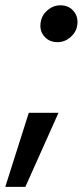

<svg xmlns="http://www.w3.org/2000/svg" viewBox="-55 -538 318 738"><path d="M-34.7 180.2 55.7 -104.5H169.9L42.5 180.2ZM166 -376Q133.8 -376 114.7 -398.7Q95.7 -421.4 101.6 -453.6Q106 -480.5 127.9 -499Q149.9 -517.6 177.2 -517.6Q209.5 -517.6 228.3 -494.9Q247.1 -472.2 241.7 -439.9Q237.3 -413.1 215.3 -394.5Q193.4 -376 166 -376Z"/></svg>

Font: Inter Tight Medium
Style: Italic
Weight: 500
Italic angle: -9.39999°
Designer: Rasmus Andersson
Foundry: rsms
Version: Version 3.004